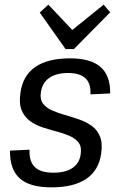

<svg xmlns="http://www.w3.org/2000/svg" viewBox="-20 -799 516 826"><path d="M201 7Q108 7 65 -31.5Q22 -70 23 -151L107 -155Q105 -104 130 -80Q155 -56 210 -56Q262 -56 292 -76.5Q322 -97 327 -135Q332 -167 318.5 -185Q305 -203 280 -214Q255 -225 224.5 -233Q194 -241 163.5 -251Q133 -261 109 -278.5Q85 -296 73 -325Q61 -354 68 -400Q78 -474 132 -511Q186 -548 281 -548Q370 -548 412.5 -511Q455 -474 454 -397L369 -393Q372 -439 348 -462Q324 -485 273 -485Q222 -485 192 -464Q162 -443 156 -403Q151 -372 165 -353.5Q179 -335 204 -324Q229 -313 259 -304.5Q289 -296 319.5 -285.5Q350 -275 374 -258Q398 -241 410 -212Q422 -183 415 -137Q405 -66 351 -29.5Q297 7 201 7ZM454 -746 298 -588H262L151 -745L188 -779L307 -653H270L426 -779Z"/></svg>

Font: Pathway Extreme SemiCondensed
Style: Italic
Weight: 400
Width: 4
Italic angle: -8°
Version: Version 1.001;gftools[0.9.26]